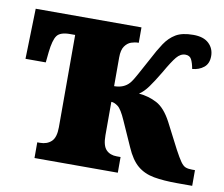

<svg xmlns="http://www.w3.org/2000/svg" viewBox="-65 -621 817 699"><g transform="rotate(10 343.5 -271.0)"><path d="M104 0V-58H114Q140 -58 156 -73Q172 -88 172 -126V-467H153Q117 -467 105 -450.5Q93 -434 88 -389L84 -350H9L14 -536H405V-479H403Q391 -479 377.5 -474.5Q364 -470 354 -456Q344 -442 344 -414V-308Q380 -308 400 -331Q410 -343 422.5 -366.5Q435 -390 456 -428Q474 -463 491 -488.5Q508 -514 531.5 -528Q555 -542 596 -542Q634 -542 653.5 -523.5Q673 -505 673 -477Q673 -449 655.5 -435Q638 -421 613 -419Q609 -441 602.5 -453.5Q596 -466 580 -466Q562 -466 547.5 -448.5Q533 -431 509 -389Q487 -352 471 -330Q455 -308 438 -297Q474 -294 504.5 -278Q535 -262 560 -215L609 -120Q624 -92 633.5 -78.5Q643 -65 652.5 -61.5Q662 -58 676 -58H687V0H632Q581 0 545 -6.5Q509 -13 484 -34Q459 -55 440 -99L399 -191Q382 -230 368.5 -240Q355 -250 344 -250V-126Q344 -88 358.5 -73Q373 -58 398 -58H412V0Z"/></g></svg>

Font: Noto Serif Condensed Black
Style: Regular
Weight: 900
Width: 3
Designer: Monotype Design Team
Foundry: Monotype Imaging Inc.
Version: Version 2.015; ttfautohint (v1.8.4.7-5d5b)